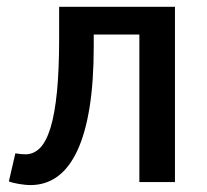

<svg xmlns="http://www.w3.org/2000/svg" viewBox="-20 -532 604 561"><path d="M253.9 -431.2V-397Q253.9 -294.4 241.7 -218.3Q229.5 -142.1 205.8 -91.6Q182.1 -41 147.7 -16.1Q113.3 8.8 68.8 8.8Q61.5 8.8 52.5 7.8Q43.5 6.8 34.7 5.4Q25.9 3.9 18.3 2Q10.7 0 5.9 -2L24.9 -84Q33.2 -82.5 41.3 -81.8Q49.3 -81.1 54.2 -81.1Q78.6 -81.1 96.9 -99.6Q115.2 -118.2 127.7 -158.9Q140.1 -199.7 146.5 -264.4Q152.8 -329.1 152.8 -420.9V-512.2H491.2V0H387.2V-431.2Z"/></svg>

Font: Lorenzo Sans Medium
Style: Regular
Weight: 500
Foundry: Intel Corporation
Version: Version 1.00; ttfautohint (v1.5)